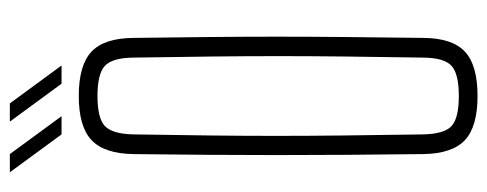

<svg xmlns="http://www.w3.org/2000/svg" viewBox="-320 -665 990 390"><g transform="rotate(-90 175.0 -470.0)"><path d="M175 5Q113 5 85.5 -20.5Q58 -46 57 -105Q56 -191.5 55.5 -263.8Q55 -336 55 -403.2Q55 -470.5 55.5 -541Q56 -611.5 57 -694Q58 -753.5 85.5 -779.2Q113 -805 175 -805Q237.5 -805 265 -779.2Q292.5 -753.5 293 -694Q294 -611.5 294.8 -541Q295.5 -470.5 295.5 -403.2Q295.5 -336 294.8 -263.8Q294 -191.5 293 -105Q292.5 -46 265 -20.5Q237.5 5 175 5ZM175 -33Q220 -33 236.2 -47.8Q252.5 -62.5 253 -105Q254.5 -194.5 255.2 -264.8Q256 -335 256 -399.2Q256 -463.5 255.2 -533.8Q254.5 -604 253 -694Q252.5 -737 236.2 -752Q220 -767 175 -767Q130 -767 114 -752Q98 -737 97 -694Q95.5 -606.5 94.8 -537.5Q94 -468.5 94 -404.2Q94 -340 94.8 -268.8Q95.5 -197.5 97 -105Q98 -62.5 114 -47.8Q130 -33 175 -33ZM200 -840 123 -945H160L237 -840ZM97 -840 20 -945H57L134 -840Z"/></g></svg>

Font: Big Shoulders Text SC Thin
Style: Regular
Weight: 100
Designer: Patric King
Foundry: XO Type Co
Version: Version 2.002